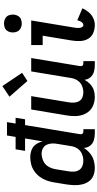

<svg xmlns="http://www.w3.org/2000/svg" viewBox="381 -1195 822 1624"><g transform="rotate(-90 792.0 -383.0)"><path d="M184 8Q216 8 248.5 -1.5Q281 -11 308 -33.5Q335 -56 353 -85Q354 -55 371.5 -32Q389 -9 417.5 -0.5Q446 8 476 8H511V-89H492Q485 -89 478.5 -92Q472 -95 470 -102Q468 -109 469 -117L546 -582H595L608 -662H559L571 -735H458L446 -662H341L328 -582H433L408 -433Q401 -464 383.5 -489.5Q366 -515 336.5 -526.5Q307 -538 274 -538Q244 -538 213 -530Q182 -522 155 -503Q128 -484 108.5 -457.5Q89 -431 78 -401Q67 -371 62 -341L44 -231Q39 -197 38 -163.5Q37 -130 44.5 -98.5Q52 -67 70.5 -41.5Q89 -16 119.5 -4Q150 8 184 8ZM245 -89Q221 -89 199.5 -97.5Q178 -106 166 -125Q154 -144 152.5 -167.5Q151 -191 155 -215L173 -325Q178 -356 195 -385Q212 -414 243 -428Q274 -442 305 -442Q329 -442 350 -430.5Q371 -419 380.5 -397.5Q390 -376 390.5 -351.5Q391 -327 386 -302L368 -192Q364 -164 347 -138Q330 -112 301.5 -100.5Q273 -89 245 -89Z M786 8Q814 8 842 -1Q870 -10 892.5 -31.5Q915 -53 929 -79Q932 -51 950 -29.5Q968 -8 995.5 0Q1023 8 1052 8H1087V-89H1068Q1061 -89 1054.5 -92Q1048 -95 1046 -102Q1044 -109 1045 -117L1113 -530H1000L944 -192Q940 -164 923 -138Q906 -112 878 -100.5Q850 -89 822 -89Q799 -89 778.5 -98Q758 -107 747.5 -126.5Q737 -146 736 -169Q735 -192 739 -215L791 -530H678L628 -231Q622 -196 622 -161.5Q622 -127 632.5 -95Q643 -63 665 -39Q687 -15 719 -3.5Q751 8 786 8ZM919 -562 988 -607 876 -774 786 -714Z M1393 8Q1422 8 1451 -5.5Q1480 -19 1500.5 -43.5Q1521 -68 1534 -97L1433 -140Q1430 -129 1425.5 -118.5Q1421 -108 1412.5 -98.5Q1404 -89 1393 -89Q1381 -89 1375 -99.5Q1369 -110 1368 -121.5Q1367 -133 1368 -145Q1369 -157 1371 -169L1431 -530H1223V-433H1302L1261 -185Q1255 -149 1257 -113.5Q1259 -78 1276 -48.5Q1293 -19 1325 -5.5Q1357 8 1393 8ZM1405 -610Q1421 -610 1438 -615.5Q1455 -621 1465.5 -636Q1476 -651 1479 -667Q1483 -691 1476.5 -714Q1470 -737 1449.5 -748.5Q1429 -760 1405 -760Q1389 -760 1372 -754.5Q1355 -749 1344.5 -734.5Q1334 -720 1331 -703Q1327 -679 1334 -656.5Q1341 -634 1361 -622Q1381 -610 1405 -610Z"/></g></svg>

Font: Iosevka Sparkle Semibold
Style: Italic
Weight: 600
Italic angle: -9°
Designer: Belleve Invis
Foundry: Belleve Invis
Version: Version 4.5.0; ttfautohint (v1.8.3)